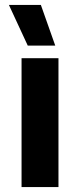

<svg xmlns="http://www.w3.org/2000/svg" viewBox="-20 -755 323 775"><path d="M92 -571H203L145 -735H16ZM67 0H216V-520H67Z"/></svg>

Font: Fixel Display Bold
Style: Bold
Weight: 700
Designer: AlfaBravo + MacPaw
Foundry: Kyrylo Tkachov, Marchela Mozhyna, Serhii Makarenko, Maria Weinstein, Zakhar Kryvoshyya
Version: Version 1.211